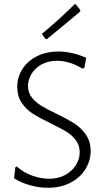

<svg xmlns="http://www.w3.org/2000/svg" viewBox="-20 -888 499 913"><path d="M390 -613 381 -565 371 -562Q343 -580 311.5 -589.5Q280 -599 251 -599Q209 -599 177.5 -581.5Q146 -564 129.5 -536Q113 -508 113 -479Q113 -448 131 -425Q149 -402 175.5 -385.5Q202 -369 247 -348Q300 -322 332.5 -301.5Q365 -281 388 -248.5Q411 -216 411 -170Q411 -123 385.5 -82.5Q360 -42 313.5 -18.5Q267 5 209 5Q168 5 125 -6.5Q82 -18 47 -40L53 -93L60 -96Q93 -67 134 -52.5Q175 -38 213 -38Q257 -38 290 -56Q323 -74 341 -103Q359 -132 359 -164Q359 -197 340.5 -221.5Q322 -246 295.5 -262Q269 -278 222 -301Q170 -326 138 -346Q106 -366 84 -398Q62 -430 62 -475Q62 -521 86.5 -559.5Q111 -598 155.5 -620.5Q200 -643 257 -643Q323 -643 390 -613ZM341 -867 362 -840 361 -833Q313 -792 203 -702L196 -703L179 -727Q256 -790 335 -868Z"/></svg>

Font: Luna Sans Light
Style: Regular
Weight: 300
Designer: Juan Pablo del Peral
Foundry: Huerta Tipografica
Version: Version 2.001; ttfautohint (v1.5)